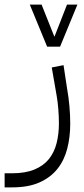

<svg xmlns="http://www.w3.org/2000/svg" viewBox="-84 -571 365 831"><path d="M-64 179H-32Q26 179 65.5 162.5Q105 146 128 117Q151 88 161 48.5Q171 9 171 -37Q171 -65 168.5 -97.5Q166 -130 161 -158L140 -279L191 -289L206 -190Q213 -151 216.5 -111.5Q220 -72 220 -36Q220 22 207 72.5Q194 123 164.5 160Q135 197 87 218.5Q39 240 -32 240H-64ZM45 -551H96L151 -413H152L206 -551H251L176 -369H120Z"/></svg>

Font: IBM Plex Sans Arabic Light
Style: Regular
Weight: 300
Designer: Mike Abbink, Paul van der Laan, Pieter van Rosmalen, Wael Morcos, Khajak Apelian
Foundry: Bold Monday
Version: Version 1.2